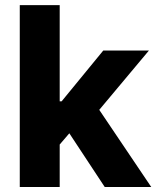

<svg xmlns="http://www.w3.org/2000/svg" viewBox="-20 -748 627 768"><path d="M59.1 0H218.8V-169.9L257.3 -214.8L398.9 0H585L377 -308.6L575.7 -545.9H393.1L226.6 -342.8H218.8V-727.5H59.1Z"/></svg>

Font: Raveo
Style: Bold
Weight: 700
Designer: Jakub Foglar, Rasmus Andersson (Inter)
Foundry: Jakubfoglar.com
Version: Version 1.100;Glyphs 3.2.3 (3260)